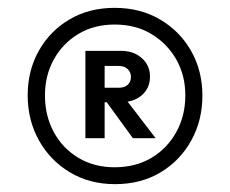

<svg xmlns="http://www.w3.org/2000/svg" viewBox="-20 -736 586 489"><path d="M273 -267Q208.5 -267 158.2 -297Q108 -327 79.2 -378.4Q50.5 -429.9 50.5 -493.1Q50.5 -556.2 78.8 -606.6Q107 -657 157 -686.5Q206.9 -716 272 -716Q337.5 -716 388 -686.2Q438.5 -656.4 467 -605.9Q495.5 -555.3 495.5 -492.5Q495.5 -429.3 467 -377.9Q438.5 -326.5 388.5 -296.8Q338.6 -267 273 -267ZM271.8 -310Q325.5 -310 365.8 -334Q406 -358 429 -399.6Q452 -441.3 452 -493.1Q452 -544 429 -584.5Q406 -625 365.8 -649.2Q325.7 -673.5 272.1 -673.5Q219.5 -673.5 179.6 -649.5Q139.7 -625.5 117.1 -584.6Q94.5 -543.8 94.5 -493Q94.5 -441.3 117 -399.6Q139.5 -358 179.8 -334Q220 -310 271.8 -310ZM234.5 -475.5V-512.5H282.5Q297 -512.5 305.2 -520Q313.5 -527.5 313.5 -540.2Q313.5 -552 305.2 -560Q297 -568 282.6 -568H234.5V-606.5H288Q320.5 -606.5 341.2 -588Q362 -569.4 362 -541.2Q362 -511.5 341.2 -493.5Q320.5 -475.5 286.5 -475.5ZM197.5 -384V-606.5H246.5V-384ZM318.5 -384 249 -479.5 293.5 -492 376.5 -384Z"/></svg>

Font: Outfit Thin
Style: Regular
Weight: 100
Designer: Rodrigo Fuenzalida
Foundry: fragTYPE
Version: Version 1.000